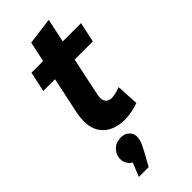

<svg xmlns="http://www.w3.org/2000/svg" viewBox="-298 -708 1038 1038"><g transform="rotate(-45 221.5 -188.5)"><path d="M39 -410 64 -525H153L178 -641L332 -661L303 -525H443L418 -410H279L233 -191Q232 -184 231 -178Q230 -172 230 -167Q230 -145 242 -133Q254 -121 275 -121Q289 -121 307 -125.5Q325 -130 342 -137L349 -8Q325 1 296 6.5Q267 12 243 12Q167 12 122.5 -27.5Q78 -67 78 -140Q78 -154 79.5 -168Q81 -182 84 -197L129 -410ZM221 144Q219 155 210 174.5Q201 194 186 221L151 284H76L108 205Q93 199 81 178Q69 157 74 130Q80 102 101.5 83Q123 64 159 64Q191 64 210 86Q229 108 221 144Z"/></g></svg>

Font: Radio Canada
Style: Italic
Weight: 400
Italic angle: -12°
Designer: Charles Daoud, Etienne Aubert Bonn, Alexandre Saumier Demers, Jacques Le Bailly
Foundry: Radio-Canada
Version: Version 2.104;gftools[0.9.28.dev5+ged2979d]